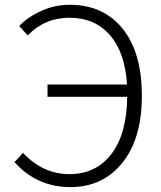

<svg xmlns="http://www.w3.org/2000/svg" viewBox="-20 -762 667 795"><path d="M94.7 -615.2 59.6 -654.3Q94.7 -691.4 150.9 -716.8Q207 -742.2 269.5 -742.2Q407.2 -742.2 487.3 -643.6Q567.4 -544.9 567.4 -365.2Q567.4 -187.5 486.3 -87.4Q405.3 12.7 271.5 12.7Q132.8 12.7 40 -90.8L75.2 -128.9Q158.2 -41 267.6 -41Q377 -41 440.9 -124Q504.9 -207 506.8 -361.3H176.8V-412.1H505.9Q498 -543.9 435.5 -616.2Q373 -688.5 267.6 -688.5Q165 -688.5 94.7 -615.2Z"/></svg>

Font: Gen Shin Gothic Light
Style: Regular
Weight: 200
Designer: [Source Han Sans]
Ryoko NISHIZUKA  (kana & ideographs); Paul D. Hunt (Latin, Greek & Cyrillic); Wenlong ZHANG  (bopomofo
Version: Version 1.002.20150607